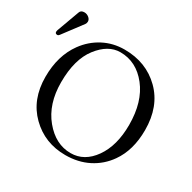

<svg xmlns="http://www.w3.org/2000/svg" viewBox="-177 -887 1060 1059"><g transform="rotate(30 353.0 -357.5)"><path d="M66.9 -725.1Q83 -725.1 95.9 -714.6Q108.9 -704.1 108.9 -689.9Q108.9 -680.2 103 -671.9L11.2 -549.8Q5.4 -542 -1 -542Q-15.1 -542 -15.1 -555.2Q-15.1 -559.1 -13.2 -564.9L39.1 -708Q44.9 -725.1 66.9 -725.1ZM349.1 -633.8Q272 -633.8 210 -553.5Q147.9 -473.1 147.9 -327.1Q147.9 -189 220 -101.6Q292 -14.2 388.2 -14.2Q475.1 -14.2 533 -96.2Q590.8 -178.2 590.8 -310.1Q590.8 -457 521 -545.4Q451.2 -633.8 349.1 -633.8ZM681.2 -329.1Q681.2 -201.2 621.1 -116.2Q579.1 -56.2 514.4 -23.2Q449.7 9.8 368.2 9.8Q237.3 9.8 147.7 -78.1Q58.1 -166 58.1 -310.1Q58.1 -444.8 124.5 -536.1Q166.5 -593.8 227.8 -626Q289.1 -658.2 361.8 -658.2Q500 -658.2 590.6 -569.1Q681.2 -480 681.2 -329.1Z"/></g></svg>

Font: Linux Libertine Display
Style: Regular
Weight: 400
Designer: Philipp H. Poll
Foundry: Philipp H. Poll
Version: Version 5.0.9